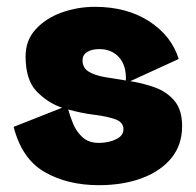

<svg xmlns="http://www.w3.org/2000/svg" viewBox="-20 -531 574 563"><path d="M258 -511Q352 -511 417.5 -468.5Q483 -426 504 -358L362 -293Q400 -287 434.5 -274.5Q469 -262 491.5 -235.5Q514 -209 514 -161Q514 -106 482.5 -67.5Q451 -29 396 -8.5Q341 12 270 12Q178 12 111 -26.5Q44 -65 20 -159L162 -215Q119 -230 87 -263.5Q55 -297 55 -366Q55 -413 85 -445.5Q115 -478 161.5 -494.5Q208 -511 258 -511ZM222 -354Q222 -332 240 -321Q258 -310 287 -305Q316 -300 349 -295Q351 -338 329.5 -362.5Q308 -387 271 -387Q249 -387 235.5 -378.5Q222 -370 222 -354ZM342 -152Q342 -173 317.5 -181.5Q293 -190 256 -194.5Q219 -199 180 -210Q185 -191 194.5 -168Q204 -145 222 -128.5Q240 -112 270 -112Q298 -112 320 -122.5Q342 -133 342 -152Z"/></svg>

Font: Panamera Black
Style: Regular
Weight: 900
Designer: Bastien Sozeau
Foundry: NBR — Bastien Sozeau
Version: Version 3.002; ttfautohint (v1.8.4.7-5d5b);gftools[0.9.33]